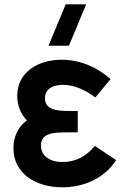

<svg xmlns="http://www.w3.org/2000/svg" viewBox="-20 -822 560 858"><path d="M258.5 15C361.5 15 450.5 -30.5 499 -106.5L404 -170C365.5 -124 318.5 -98 260.5 -98C200 -98 163 -126.5 163 -171.5C163 -230 222.5 -230.5 287.5 -230.5H327.5V-326H288C227 -326 181 -334.5 181 -383C181 -426 218 -443 261 -443C313 -443 366 -417.5 406 -386.5L474 -468.5C414.5 -521.5 338.5 -555 255 -555C151 -555 57 -500 57 -394C57 -353 70 -317 100 -283.5C61.5 -256.5 40 -211 40 -159.5C40 -46.5 140 15 258.5 15ZM196.5 -617.5H288L365 -802.5H273.5Z"/></svg>

Font: Manrope
Style: Bold
Weight: 700
Designer: Mikhail Sharanda
Foundry: Mikhail Sharanda
Version: Version 4.505;FEAKit 1.0